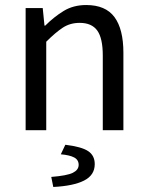

<svg xmlns="http://www.w3.org/2000/svg" viewBox="-20 -518 587 764"><path d="M82 0V-486H150L157 -416H160Q195 -451 233.5 -474.5Q272 -498 323 -498Q400 -498 435.5 -450Q471 -402 471 -308V0H389V-297Q389 -366 367 -396.5Q345 -427 297 -427Q259 -427 230 -408Q201 -389 164 -352V0ZM192 226 184 186Q247 181 270 169.5Q293 158 293 138Q293 118 275 108.5Q257 99 222 96L240 58Q305 66 331 83.5Q357 101 357 135Q357 179 314.5 200.5Q272 222 192 226Z"/></svg>

Font: CV Source Sans
Style: Regular
Weight: 400
Designer: Paul D. Hunt
Foundry: Adobe Systems Incorporated
Version: Version 3.001